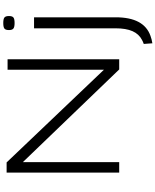

<svg xmlns="http://www.w3.org/2000/svg" viewBox="94 -862 975 1204"><g transform="rotate(-90 582.0 -259.5)"><path d="M102 0V-706H166L747 -96V-700H813V0H749L168 -604V0ZM1040 -656Q1015 -656 1005.5 -663.5Q996 -671 996 -691Q996 -712 1005 -719.5Q1014 -727 1040 -727Q1066 -727 1075 -719.5Q1084 -712 1084 -691Q1084 -671 1075 -663.5Q1066 -656 1040 -656ZM1076 -534V-22Q1076 155 960 196Q950 200 937.5 203Q925 206 913 208L909 154Q921 150 934 143Q971 124 989 83.5Q1007 43 1007 -24V-534Z"/></g></svg>

Font: Georama Extended Light
Style: Regular
Weight: 300
Width: 7
Designer: Jean-Baptiste Levee
Foundry: Production Type
Version: Version 1.000